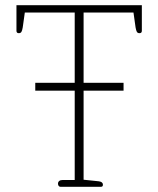

<svg xmlns="http://www.w3.org/2000/svg" viewBox="-20 -715 606 735"><path d="M202 -12Q202 -18 206.5 -22Q211 -26 220 -26H266V-368H115V-398H266V-667H75L67 -610Q65 -598 62 -593Q59 -588 52 -588Q43 -588 43 -597V-695H523V-597Q523 -588 514 -588Q507 -588 504 -593Q501 -598 499 -610L491 -667H300V-398H453V-368H300V-27L358 -21Q374 -19 374 -8Q374 0 367 0H211Q207 0 204.5 -3.5Q202 -7 202 -12Z"/></svg>

Font: Maitree ExtraLight
Style: Regular
Weight: 250
Designer: CadsonDemak Team
Foundry: CadsonDemak
Version: Version 1.002